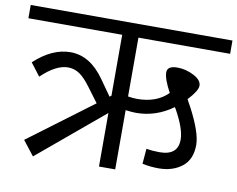

<svg xmlns="http://www.w3.org/2000/svg" viewBox="-95 -789 1109 897"><g transform="rotate(10 459.5 -340.5)"><path d="M503 -625V-346Q527 -342 546 -342Q639 -342 692 -396Q659 -457 659 -488Q659 -519 707 -519Q747 -519 785 -499.5Q823 -480 823 -453Q823 -429 779 -382Q788 -364 797 -349Q856 -237 856 -178Q856 -109 812 -74.5Q768 -40 701 -40Q663 -40 624 -48L630 -120Q660 -115 693 -115Q780 -115 780 -190Q780 -241 732 -327Q731 -328 729.5 -331Q728 -334 727 -335Q647 -277 553 -277Q533 -277 503 -281V0H426V-254L114 7L60 -62L364 -289L314 -356Q284 -397 259 -414Q234 -431 204 -431Q147 -431 78 -365L32 -425Q116 -503 203 -503Q296 -503 365 -405L418 -330L426 -336V-625H-19V-688H938V-625Z"/></g></svg>

Font: FiraGO Book
Style: Regular
Weight: 350
Designer: bBox Type
Foundry: bBox Type GmbH
Version: Version 1.001;PS 001.001;hotconv 1.0.88;makeotf.lib2.5.64775